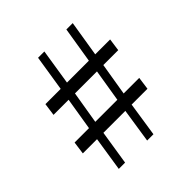

<svg xmlns="http://www.w3.org/2000/svg" viewBox="-199 -929 1089 1089"><g transform="rotate(-45 345.0 -385.0)"><path d="M176 -207H62L72.5 -283.5H188L220 -479H99L109.5 -554.5H232L266 -770H316.5L282.5 -554.5H458L493 -770H544L509 -554.5H628.5L618 -479H498.5L466 -283.5H591L580.5 -207H453.5L422 -0.5H371.5L403 -207H227L194.5 -0.5H144ZM415.5 -283.5 447.5 -479H271L238.5 -283.5Z"/></g></svg>

Font: Merriweather 60pt
Style: Regular
Weight: 400
Version: Version 2.100